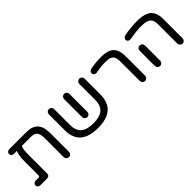

<svg xmlns="http://www.w3.org/2000/svg" viewBox="150 -1457 2338 2338"><g transform="rotate(-45 1319.5 -288.0)"><path d="M605.5 -368.2V-40Q605.5 -21.5 592.3 -7.8Q579.1 5.9 560.5 5.9Q542 5.9 528.3 -7.8Q514.6 -21.5 514.6 -40V-368.2Q514.6 -439.5 489.3 -468.3Q463.9 -497.1 411.1 -497.1H250Q238.3 -468.8 234.9 -436.5Q231.4 -404.3 231.4 -342.8V-39.1Q231.4 -21.5 219.7 -10.3Q208 1 190.4 1H67.4Q51.8 1 39.6 -11.2Q27.3 -23.4 27.3 -39.1Q27.3 -55.7 39.6 -67.4Q51.8 -79.1 67.4 -79.1H121.1Q140.6 -79.1 140.6 -98.6V-346.7Q140.6 -439.5 165 -497.1H113.3Q95.7 -497.1 83 -508.3Q70.3 -519.5 70.3 -537.1Q70.3 -554.7 83 -565.9Q95.7 -577.1 113.3 -577.1H411.1Q508.8 -577.1 557.1 -525.4Q605.5 -473.6 605.5 -368.2Z M1370.1 -536.1V-263.7Q1370.1 5.9 1062.5 5.9Q754.9 5.9 754.9 -263.7V-536.1Q754.9 -554.7 768.1 -568.4Q781.2 -582 799.8 -582Q818.4 -582 832 -568.4Q845.7 -554.7 845.7 -536.1V-263.7Q845.7 -167 898.4 -120.6Q951.2 -74.2 1062.5 -74.2Q1173.8 -74.2 1226.6 -120.6Q1279.3 -167 1279.3 -263.7V-536.1Q1279.3 -554.7 1293 -568.4Q1306.6 -582 1325.2 -582Q1343.8 -582 1356.9 -568.4Q1370.1 -554.7 1370.1 -536.1ZM1017.6 -226.6V-536.1Q1017.6 -554.7 1030.8 -568.4Q1043.9 -582 1062.5 -582Q1081.1 -582 1094.7 -568.4Q1108.4 -554.7 1108.4 -536.1V-226.6Q1108.4 -208 1095.2 -194.3Q1082 -180.7 1063.5 -180.7Q1044.9 -180.7 1031.2 -194.3Q1017.6 -208 1017.6 -226.6Z M1826.2 -41V-368.2Q1826.2 -422.9 1813.5 -449.2Q1801.8 -476.6 1773.4 -488.8Q1745.1 -501 1692.4 -501Q1656.2 -501 1619.1 -497.1Q1582 -493.2 1524.4 -483.4Q1504.9 -480.5 1490.7 -492.2Q1476.6 -503.9 1476.6 -522.5Q1476.6 -537.1 1486.8 -548.8Q1497.1 -560.5 1512.7 -563.5Q1608.4 -581.1 1696.3 -581.1Q1778.3 -581.1 1825.2 -559.6Q1873 -538.1 1895 -492.2Q1917 -446.3 1917 -368.2V-41Q1917 -22.5 1903.8 -8.8Q1890.6 4.9 1872.1 4.9Q1853.5 4.9 1839.8 -8.8Q1826.2 -22.5 1826.2 -41Z M2470.7 -40V-368.2Q2470.7 -420.9 2455.1 -449.2Q2439.5 -476.6 2404.8 -488.8Q2370.1 -501 2307.6 -501Q2219.7 -501 2106.4 -479.5Q2087.9 -476.6 2072.8 -487.3Q2057.6 -498 2057.6 -517.6Q2057.6 -532.2 2067.9 -543.5Q2078.1 -554.7 2093.8 -558.6Q2145.5 -569.3 2204.1 -575.2Q2262.7 -581.1 2311.5 -581.1Q2404.3 -581.1 2457 -559.6Q2510.7 -538.1 2536.1 -491.7Q2561.5 -445.3 2561.5 -368.2V-40Q2561.5 -21.5 2548.3 -7.8Q2535.2 5.9 2516.6 5.9Q2498 5.9 2484.4 -7.8Q2470.7 -21.5 2470.7 -40ZM2085 -40V-302.7Q2085 -321.3 2098.1 -335Q2111.3 -348.6 2129.9 -348.6Q2148.4 -348.6 2162.1 -335Q2175.8 -321.3 2175.8 -302.7V-40Q2175.8 -21.5 2162.6 -7.8Q2149.4 5.9 2130.9 5.9Q2112.3 5.9 2098.6 -7.8Q2085 -21.5 2085 -40Z"/></g></svg>

Font: KTXP_ComRound
Style: Medium
Weight: 500
Version: Version 1.01;May 16, 2022;FontCreator 13.0.0.2683 64-bit